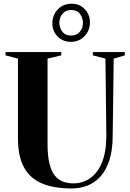

<svg xmlns="http://www.w3.org/2000/svg" viewBox="-20 -1030 716 1058"><path d="M374.5 8.5Q277.5 8.5 211.8 -19Q146 -46.5 112.5 -107.2Q79 -168 79 -268V-707L10.5 -725V-743H317.5V-725L242 -707V-236.5Q242 -174 251.8 -132Q261.5 -90 280 -65.2Q298.5 -40.5 325 -30Q351.5 -19.5 384.5 -19.5Q435.5 -19.5 476.8 -48Q518 -76.5 542 -135.2Q566 -194 566 -283.5L561 -707L491.5 -725V-743H668V-725L606.5 -707L601 -284.5Q601 -203.5 582.8 -147.5Q564.5 -91.5 533.2 -57Q502 -22.5 461 -7Q420 8.5 374.5 8.5ZM370 -799.5Q326 -799.5 297.2 -829.5Q268.5 -859.5 268.5 -900.5Q268.5 -947.5 298.5 -978.5Q328.5 -1009.5 375 -1009.5Q419 -1009.5 447.2 -979.5Q475.5 -949.5 475.5 -907.5Q475.5 -861.5 445.8 -830.5Q416 -799.5 370 -799.5ZM372 -834Q401 -834 419 -854Q437 -874 437 -904.5Q437 -931 420.8 -953Q404.5 -975 372 -975Q343.5 -975 325.2 -955Q307 -935 307 -904.5Q307 -878 323.2 -856Q339.5 -834 372 -834Z"/></svg>

Font: Merriweather 144pt
Style: Bold
Weight: 700
Version: Version 2.100